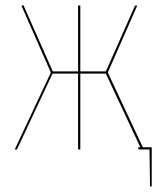

<svg xmlns="http://www.w3.org/2000/svg" viewBox="-20 -538 571 691"><path d="M526 -8V133H520L518 0H479L477 -8H485L361 -273H269V0H261V-273H169L41 0H33L163 -277L57 -518H65L170 -281H261V-518H269V-281H361L466 -518H474L368 -277L494 -8Z"/></svg>

Font: Fira Sans Compressed Eight
Style: Regular
Weight: 100
Width: 1
Designer: bBox Type GmbH & Carrois Corporate GbR & Edenspiekermann AG
Foundry: bBox Type GmbH & Carrois Corporate GbR & Edenspiekermann AG
Version: Version 4.301